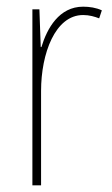

<svg xmlns="http://www.w3.org/2000/svg" viewBox="-20 -555 336 575"><path d="M229 -535C157 -535 121 -470 104 -414H102L98 -527H77V0H103V-283C103 -394 145 -510 229 -510C248 -510 264 -505 277 -500L285 -524C268 -532 248 -535 229 -535Z"/></svg>

Font: Noto Sans Arabic UI Cn Th
Style: Regular
Weight: 100
Width: 3
Designer: Monotype Design Team, Nadine Chahine and Nizar Qandah
Foundry: Monotype Imaging Inc.
Version: Version 2.010